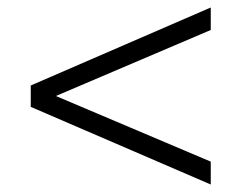

<svg xmlns="http://www.w3.org/2000/svg" viewBox="-20 -551 644 512"><path d="M542 -59 62 -266V-323L542 -531V-471L129 -295L542 -120Z"/></svg>

Font: Georama ExtraExtended Light
Style: Regular
Weight: 300
Width: 8
Designer: Jean-Baptiste Levee
Foundry: Production Type
Version: Version 1.000